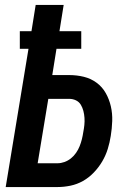

<svg xmlns="http://www.w3.org/2000/svg" viewBox="-20 -755 540 775"><path d="M3 0 95 -558H60V-629H107L124 -735H237L220 -629H308V-558H208L191 -452H259Q290 -452 318.5 -445Q347 -438 370 -421Q393 -404 407 -379Q421 -354 427.5 -325.5Q434 -297 433 -266.5Q432 -236 427 -206Q423 -180 415 -154Q407 -128 393 -104Q379 -80 359 -59Q339 -38 315 -24.5Q291 -11 264.5 -5.5Q238 0 212 0ZM132 -96H212Q226 -96 240 -101Q254 -106 266 -115.5Q278 -125 287 -138Q296 -151 301.5 -165Q307 -179 310.5 -193Q314 -207 316 -221Q319 -236 320.5 -250.5Q322 -265 321 -279.5Q320 -294 316.5 -307.5Q313 -321 306 -332.5Q299 -344 286.5 -350Q274 -356 259 -356H175Z"/></svg>

Font: Iosevka SS18
Style: Bold Italic
Weight: 700
Italic angle: -9°
Monospace: yes
Designer: Belleve Invis
Foundry: Belleve Invis
Version: Version 25.1.1; ttfautohint (v1.8.4)